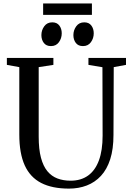

<svg xmlns="http://www.w3.org/2000/svg" viewBox="-20 -1076 758 1104"><path d="M376.5 8.5Q280 8.5 216.8 -24Q153.5 -56.5 122.2 -125.2Q91 -194 91 -302.5V-690L19.5 -703V-743H287V-703L202.5 -690V-290.5Q202.5 -218 215.5 -169.2Q228.5 -120.5 252.5 -91.5Q276.5 -62.5 310.2 -49.8Q344 -37 386 -37Q445.5 -37 486.5 -66.5Q527.5 -96 548.8 -153.8Q570 -211.5 570 -296L569 -689.5L488.5 -703V-743H704.5V-703L634 -690L632.5 -300.5Q632.5 -219 613.8 -160.5Q595 -102 560.5 -64.8Q526 -27.5 479.2 -9.5Q432.5 8.5 376.5 8.5ZM272.5 -811Q246 -811 232 -829.2Q218 -847.5 218 -874Q218 -902.5 234.5 -925Q251 -947.5 280 -947.5H281Q307.5 -947.5 321.2 -929.2Q335 -911 335 -884.5Q335 -856 318.8 -833.5Q302.5 -811 273.5 -811ZM456.5 -811Q430 -811 416 -829.2Q402 -847.5 402 -874Q402 -902.5 418.5 -925Q435 -947.5 464 -947.5H465Q491.5 -947.5 505.2 -929.2Q519 -911 519 -884.5Q519 -856 502.8 -833.5Q486.5 -811 457.5 -811ZM508.5 -1056V-990.5H228V-1056Z"/></svg>

Font: Merriweather 60pt
Style: Regular
Weight: 400
Version: Version 2.100